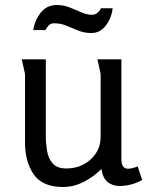

<svg xmlns="http://www.w3.org/2000/svg" viewBox="-20 -734 593 767"><path d="M163 -497V-191Q163 -162 168 -131.5Q173 -101 190.5 -81Q208 -61 246 -61Q283 -61 313.5 -77Q344 -93 363 -121.5Q382 -150 382 -188V-438Q382 -439 379 -452.5Q376 -466 373 -480.5Q370 -495 369 -497H465V-97Q465 -60 492 -60Q506 -60 530 -69L548 -15Q505 9 457 9Q431 9 411 -6Q391 -21 385 -59Q356 -29 315.5 -8Q275 13 232 13Q150 13 115 -37Q80 -87 80 -164V-438L67 -497ZM430 -701Q428 -679 417.5 -656Q407 -633 389 -617.5Q371 -602 345 -602Q317 -602 292.5 -612Q268 -622 245 -631.5Q222 -641 196 -641Q183 -641 175 -633Q167 -625 162 -614H113Q118 -651 142 -682.5Q166 -714 207 -714Q234 -714 258 -704.5Q282 -695 304.5 -685Q327 -675 347 -675Q359 -675 369 -682.5Q379 -690 383 -701Z"/></svg>

Font: Rosario Light
Style: Regular
Weight: 300
Designer: Hector Gatti
Foundry: Omnibus Type
Version: Version 1.101; ttfautohint (v1.8.1.43-b0c9)